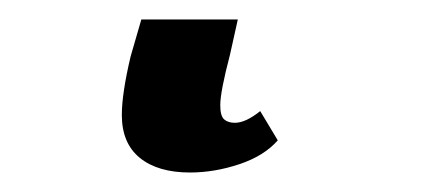

<svg xmlns="http://www.w3.org/2000/svg" viewBox="-20 50 447 197"><path d="M105 168Q105 146 114 108L125 70H224L216 106Q206 144 206 158Q206 169 210 172.5Q214 176 221 176Q232 176 247 164L265 194Q251 210 225.5 218.5Q200 227 175 227Q142 227 123.5 212Q105 197 105 168Z"/></svg>

Font: Noto Serif CondExtraBold
Style: Italic
Weight: 800
Width: 3
Italic angle: -12°
Designer: Monotype Design Team
Foundry: Monotype Imaging Inc.
Version: Version 1.001